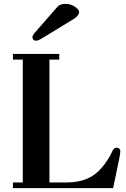

<svg xmlns="http://www.w3.org/2000/svg" viewBox="-20 -972 652 992"><path d="M147.5 -779.3Q147.5 -787.1 156.2 -798.8L277.3 -937.5Q291 -952.1 319.3 -952.1Q345.7 -952.1 367.2 -937Q388.7 -921.9 388.7 -911.1Q388.7 -890.6 359.4 -873L189.5 -769.5Q175.8 -761.7 166 -761.7Q158.2 -761.7 152.8 -766.6Q147.5 -771.5 147.5 -779.3ZM46.9 0V-29.3H97.7V-664.1H46.9V-693.4H286.1V-664.1H235.4V-29.3H325.2Q441.4 -29.3 503.9 -103.5Q541 -146.5 560.5 -191.4Q568.4 -209 584 -209Q591.8 -209 596.7 -203.6Q601.6 -198.2 601.6 -191.4Q601.6 -176.8 595.7 -150.4L564.5 0Z"/></svg>

Font: Monomakh Unicode TT
Style: Medium
Weight: 500
Designer: Alexey Kryukov, Aleksandr Andreev
Version: Version 1.1